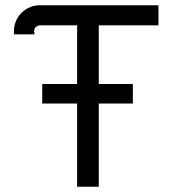

<svg xmlns="http://www.w3.org/2000/svg" viewBox="-20 -706 653 727"><path d="M354 -610V-388H483V-314H354V1H272V-314H140V-388H272V-610H133Q122 -610 115.5 -603.5Q109 -597 109 -587Q109 -584 111 -576H33Q31 -598 38 -619.5Q45 -641 61 -657Q75 -671 93 -678.5Q111 -686 130 -686H580V-610Z"/></svg>

Font: Bellota
Style: Bold
Weight: 700
Designer: Kemie Guaida
Foundry: Kemie Guaida
Version: Version 4.001